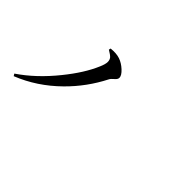

<svg xmlns="http://www.w3.org/2000/svg" viewBox="-78 -1166 1656 1656"><g transform="rotate(45 750.0 -338.0)"><path d="M127 43 115.2 23.4Q275.4 -85 415 -258.8Q538.1 -411.1 593.8 -543Q614.3 -589.8 614.3 -617.2Q614.3 -641.6 601.6 -658.2Q587.9 -674.8 545.9 -699.2L549.8 -716.8Q615.2 -723.6 659.2 -708.5Q703.1 -693.4 742.2 -657.2Q782.2 -620.1 782.2 -591.8Q782.2 -572.3 756.8 -551.8Q734.4 -533.2 726.6 -517.6Q635.7 -338.9 494.1 -199.2Q331.1 -38.1 127 43Z"/></g></svg>

Font: Bpmf GenYo Min B
Style: B
Weight: 700
Foundry: But Ko
Version: Version 1.320